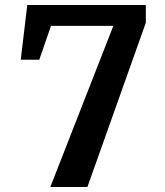

<svg xmlns="http://www.w3.org/2000/svg" viewBox="-20 -750 660 770"><path d="M441.6 -664.3 478.6 -646.3H155.4L192 -667.9L137.5 -510.4H63.2L89.4 -730H564.8V-658.8L330.5 0H181.8Z"/></svg>

Font: Monaspace Xenon Var
Style: Regular
Weight: 400
Designer: Riley Cran and the Lettermatic Team
Version: Version 1.000 (Monaspace Xenon Var)